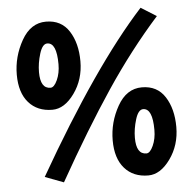

<svg xmlns="http://www.w3.org/2000/svg" viewBox="-50 -716 777 791"><g transform="rotate(-5 338.0 -320.5)"><path d="M120 -438Q120 -370 162 -370Q177 -370 190 -398.5Q203 -427 203 -464Q203 -553 164 -553Q144 -553 132 -514Q120 -475 120 -438ZM162 -279Q100 -279 64 -320Q28 -361 28 -435.5Q28 -510 65.5 -576.5Q103 -643 166.5 -643Q230 -643 262 -593Q294 -543 294 -468Q294 -393 253 -336Q212 -279 162 -279ZM490 -134Q490 -66 532 -66Q547 -66 560 -94.5Q573 -123 573 -160Q573 -249 534 -249Q514 -249 502 -210Q490 -171 490 -134ZM532 25Q470 25 434 -16Q398 -57 398 -131.5Q398 -206 435.5 -272.5Q473 -339 536.5 -339Q600 -339 632 -289Q664 -239 664 -164Q664 -89 623 -32Q582 25 532 25ZM183 23 106 -6Q356 -442 560 -666L624 -626Q508 -496 405 -342Q302 -188 183 23Z"/></g></svg>

Font: Boogaloo
Style: Regular
Weight: 400
Designer: John Vargas Beltran
Foundry: John Vargas Beltran
Version: Version 1.002